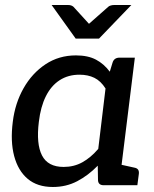

<svg xmlns="http://www.w3.org/2000/svg" viewBox="-20 -739 614 766"><path d="M191 7Q129 7 90.5 -25.5Q52 -58 36.5 -116.5Q21 -175 31 -253Q40 -327 74 -387Q108 -447 161.5 -482.5Q215 -518 283 -518Q331 -518 363 -501Q395 -484 418 -453L429 -489Q435 -509 457 -509H518L455 0H394Q372 0 371 -20L370 -78Q332 -39 288 -16Q244 7 191 7ZM234 -73Q275 -73 308.5 -91.5Q342 -110 372 -145L401 -386Q382 -416 356.5 -428.5Q331 -441 297 -441Q252 -441 218 -419Q184 -397 163 -355Q142 -313 135 -253Q124 -165 147.5 -119Q171 -73 234 -73ZM427 0 449 -85 517 -70Q527 -68 531 -62Q535 -56 534 -46L528 0ZM504 -719 375 -585H282L186 -719H252Q265 -719 273 -712L335 -644L412 -712Q415 -715 421.5 -717Q428 -719 435 -719Z"/></svg>

Font: Aleo Medium
Style: Italic
Weight: 500
Italic angle: -7°
Designer: Alessio Laiso
Foundry: Alessio Laiso
Version: Version 2.001;gftools[0.9.29]